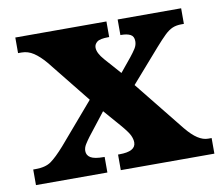

<svg xmlns="http://www.w3.org/2000/svg" viewBox="-65 -614 803 691"><g transform="rotate(-10 337.0 -268.0)"><path d="M13 0V-57H22Q58 -57 78.5 -71.5Q99 -86 130 -121L257 -269L131 -426Q109 -452 88.5 -465.5Q68 -479 45 -479H32V-536H365V-479H362Q331 -479 320.5 -470.5Q310 -462 310 -450Q310 -430 333 -404L386 -344L427 -394Q439 -409 447 -421.5Q455 -434 455 -448Q455 -466 442.5 -472.5Q430 -479 409 -479H406V-536H638V-479H629Q610 -479 596 -473Q582 -467 567 -452.5Q552 -438 530 -413L425 -293L572 -110Q595 -82 614.5 -69.5Q634 -57 652 -57H665V0H323V-57H328Q388 -57 388 -90Q388 -102 381.5 -116Q375 -130 350 -159L297 -220L233 -138Q224 -126 216.5 -114Q209 -102 209 -90Q209 -74 223 -65.5Q237 -57 270 -57H274V0Z"/></g></svg>

Font: Noto Serif Devanagari ExtraBold
Style: Regular
Weight: 800
Designer: Universal Thirst, Indian Type Foundry and the Monotype Design Team
Foundry: Monotype Imaging Inc.
Version: Version 2.004; ttfautohint (v1.8.4.7-5d5b)